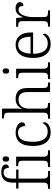

<svg xmlns="http://www.w3.org/2000/svg" viewBox="1087 -1898 821 3035"><g transform="rotate(-90 1497.5 -380.5)"><path d="M31 0V-32H53Q79 -32 95.5 -36.5Q112 -41 120 -57Q128 -73 128 -107V-499H35V-536H128V-592Q128 -678 172 -724.5Q216 -771 293 -771Q357 -771 386.5 -749.5Q416 -728 416 -699Q416 -675 400.5 -662.5Q385 -650 362 -650Q362 -683 347 -708.5Q332 -734 288 -734Q238 -734 215 -698.5Q192 -663 192 -597V-536H334V-499H192V-107Q192 -73 200 -57Q208 -41 224.5 -36.5Q241 -32 267 -32H312V0Z M502 -646Q484 -646 472 -657Q460 -668 460 -698Q460 -728 472 -739Q484 -750 502 -750Q519 -750 531 -739Q543 -728 543 -698Q543 -668 531 -657Q519 -646 502 -646ZM374 0V-32H394Q437 -32 455.5 -43Q474 -54 474 -102V-431Q474 -481 455.5 -492.5Q437 -504 399 -504H389V-536H538V-105Q538 -72 546 -56.5Q554 -41 571.5 -36.5Q589 -32 618 -32H639V0Z M921 10Q860 10 812 -18.5Q764 -47 736 -108Q708 -169 708 -264Q708 -371 735.5 -432Q763 -493 811 -518.5Q859 -544 920 -544Q963 -544 1000 -531Q1037 -518 1059 -494.5Q1081 -471 1081 -439Q1081 -393 1022 -392Q1022 -437 998 -471.5Q974 -506 918 -506Q875 -506 842.5 -484Q810 -462 792 -409.5Q774 -357 774 -265Q774 -152 816 -94Q858 -36 932 -37Q986 -37 1020 -61Q1054 -85 1070 -120Q1083 -107 1083 -86Q1083 -66 1065 -43.5Q1047 -21 1010.5 -5.5Q974 10 921 10Z M1138 0V-32H1154Q1183 -32 1200.5 -36.5Q1218 -41 1226 -56.5Q1234 -72 1234 -105V-655Q1234 -705 1215.5 -716.5Q1197 -728 1158 -728H1143V-760H1298V-514Q1298 -493 1296.5 -471.5Q1295 -450 1294 -446H1298Q1316 -488 1353.5 -516Q1391 -544 1455 -544Q1537 -544 1580.5 -499.5Q1624 -455 1624 -355V-105Q1624 -72 1631.5 -56.5Q1639 -41 1656 -36.5Q1673 -32 1701 -32H1711V0H1560V-352Q1560 -424 1532.5 -461Q1505 -498 1440 -498Q1372 -498 1335 -454Q1298 -410 1298 -326V-102Q1298 -54 1316 -43Q1334 -32 1377 -32H1388V0Z M1893 -646Q1875 -646 1863 -657Q1851 -668 1851 -698Q1851 -728 1863 -739Q1875 -750 1893 -750Q1910 -750 1922 -739Q1934 -728 1934 -698Q1934 -668 1922 -657Q1910 -646 1893 -646ZM1765 0V-32H1785Q1828 -32 1846.5 -43Q1865 -54 1865 -102V-431Q1865 -481 1846.5 -492.5Q1828 -504 1790 -504H1780V-536H1929V-105Q1929 -72 1937 -56.5Q1945 -41 1962.5 -36.5Q1980 -32 2009 -32H2030V0Z M2317 10Q2216 10 2157.5 -61.5Q2099 -133 2099 -263Q2099 -404 2153.5 -474Q2208 -544 2308 -544Q2398 -544 2450 -481Q2502 -418 2502 -299V-268H2165Q2166 -149 2208.5 -92.5Q2251 -36 2326 -36Q2380 -36 2415.5 -59Q2451 -82 2469 -114Q2475 -111 2479 -104Q2483 -97 2483 -87Q2483 -69 2465 -46Q2447 -23 2410 -6.5Q2373 10 2317 10ZM2434 -308Q2434 -396 2403.5 -449.5Q2373 -503 2306 -503Q2238 -503 2205 -451.5Q2172 -400 2167 -308Z M2594 0V-32H2606Q2632 -32 2648.5 -36.5Q2665 -41 2673 -57Q2681 -73 2681 -107V-433Q2681 -481 2662.5 -492.5Q2644 -504 2601 -504H2592V-536H2730L2741 -431H2745Q2757 -461 2773.5 -487Q2790 -513 2816 -529Q2842 -545 2883 -545Q2930 -545 2955 -525.5Q2980 -506 2980 -474Q2980 -451 2966 -436Q2952 -421 2920 -421Q2920 -463 2905.5 -480.5Q2891 -498 2860 -498Q2831 -498 2809.5 -477Q2788 -456 2773.5 -422.5Q2759 -389 2752 -350Q2745 -311 2745 -274V-104Q2745 -55 2763.5 -43.5Q2782 -32 2820 -32H2851V0Z"/></g></svg>

Font: Noto Serif Malayalam Light
Style: Regular
Weight: 300
Designer: Indian type Foundry, Jelle Bosma, Monotype Design Team
Foundry: Monotype Imaging Inc.
Version: Version 2.104; ttfautohint (v1.8.4.7-5d5b)